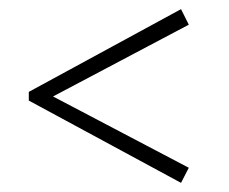

<svg xmlns="http://www.w3.org/2000/svg" viewBox="-20 -492 502 420"><path d="M393 -125 376 -92 43 -272V-291L376 -472L393 -438L96 -281Z"/></svg>

Font: Piazzolla SC ExtraLight
Style: Regular
Weight: 200
Designer: Juan Pablo del Peral
Foundry: Huerta Tipografica
Version: Version 1.330